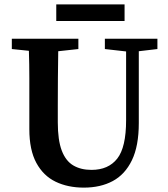

<svg xmlns="http://www.w3.org/2000/svg" viewBox="-20 -840 769 877"><path d="M459 -616V-663H699V-616L614 -606V-278Q614 -173 582.5 -108Q551 -43 495 -13Q439 17 363 17Q290 17 234 -10Q178 -37 146 -96Q114 -155 114 -250V-359Q114 -421 114 -483.5Q114 -546 112 -608L34 -616V-663H338V-616L246 -606Q245 -545 244.5 -483Q244 -421 244 -359V-281Q244 -200 262 -152.5Q280 -105 314.5 -84.5Q349 -64 398 -64Q475 -64 515.5 -115.5Q556 -167 556 -291V-605ZM237 -744V-820H549V-744Z"/></svg>

Font: Source Serif Pro SemiBold
Style: Regular
Weight: 600
Designer: Frank Grießhammer
Foundry: Adobe Systems Incorporated
Version: Version 3.001;hotconv 1.0.111;makeotfexe 2.5.65597